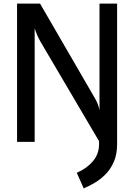

<svg xmlns="http://www.w3.org/2000/svg" viewBox="-20 -790 747 1069"><path d="M75 0V-770H203L509 -242Q516.5 -229 522.8 -214.2Q529 -199.5 534 -177V-770H632V13Q632 69 614.2 110Q596.5 151 568.2 179.8Q540 208.5 507.8 227.5Q475.5 246.5 446 259L407.5 172Q462.5 148.5 497 108Q531.5 67.5 531.5 13V-4L204.5 -559.5Q194 -578 185.8 -597.8Q177.5 -617.5 173 -633V0Z"/></svg>

Font: Junction Medium
Style: Regular
Weight: 500
Designer: Caroline Hadilaksono
Foundry: Caroline Hadilaksono, Tyler Finck, The League of Moveable Type
Version: Version 2.000; ttfautohint (v1.8.3)